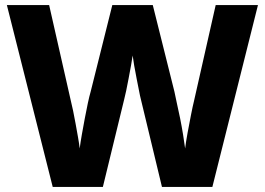

<svg xmlns="http://www.w3.org/2000/svg" viewBox="-20 -734 1040 754"><path d="M993 -714 814 0H616L533 -345Q530 -356 526 -377.5Q522 -399 516.5 -425.5Q511 -452 507 -476.5Q503 -501 501 -516Q499 -501 494.5 -476.5Q490 -452 485 -425.5Q480 -399 475.5 -377.5Q471 -356 468 -345L384 0H187L7 -714H173L258 -339Q262 -324 267 -299.5Q272 -275 277 -247.5Q282 -220 286.5 -194.5Q291 -169 293 -151Q296 -175 301.5 -206Q307 -237 313 -269Q319 -301 325 -329Q331 -357 336 -374L421 -714H580L665 -374Q668 -357 674.5 -329Q681 -301 687.5 -268.5Q694 -236 699 -205Q704 -174 707 -151Q710 -176 716.5 -211.5Q723 -247 730 -282.5Q737 -318 742 -338L827 -714Z"/></svg>

Font: Noto Sans Hebrew ExtraBold
Style: Regular
Weight: 800
Designer: Monotype Design Team
Foundry: Monotype Imaging Inc.
Version: Version 2.003